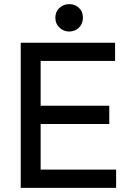

<svg xmlns="http://www.w3.org/2000/svg" viewBox="-20 -906 611 926"><path d="M540 0H80V-700H535V-612H176V-396H507V-308H176V-88H540ZM267 -773Q247 -791 247 -821Q247 -850 267 -868Q286 -886 314 -886Q342 -886 361 -868Q380 -850 380 -821Q380 -792 361 -773Q342 -754 314 -754Q286 -754 267 -773Z"/></svg>

Font: Rilu
Style: Bold
Weight: 500
Designer: Alí Sinisterra
Foundry: Alí Sinisterra
Version: ""